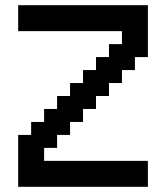

<svg xmlns="http://www.w3.org/2000/svg" viewBox="-20 -720 640 740"><path d="M50 -600H450V-550H400V-500H350V-450H300V-400H250V-350H200V-300H150V-250H100V-200H50V0H550V-100H150V-150H200V-200H250V-250H300V-300H350V-350H400V-400H450V-450H500V-500H550V-700H50Z"/></svg>

Font: Matrix Sans Video
Style: Regular
Weight: 400
Designer: Brad Neil
Version: Version 1.100